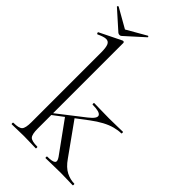

<svg xmlns="http://www.w3.org/2000/svg" viewBox="-270 -924 1010 1010"><g transform="rotate(45 235.0 -418.5)"><path d="M27 0Q24 0 24 -6Q24 -12 27 -12Q68 -12 80 -25Q92 -38 92 -81V-600Q92 -636 85 -652.5Q78 -669 60 -669Q44 -669 12 -654Q8 -652 5.5 -658Q3 -664 7 -665L127 -724Q130 -725 132 -725Q134 -725 136.5 -723Q139 -721 139 -718V-81Q139 -38 151 -25Q163 -12 205 -12Q207 -12 207 -6Q207 0 205 0Q187 0 164.5 -1Q142 -2 116 -2Q91 -2 67.5 -1Q44 0 27 0ZM278 0Q276 0 276 -6Q276 -12 278 -12Q316 -12 327 -21Q338 -30 322 -53L194 -230L235 -260L363 -81Q390 -42 420 -27Q450 -12 480 -12Q482 -12 482 -6Q482 0 480 0Q462 0 439.5 -1Q417 -2 391 -2Q354 -2 327.5 -1Q301 0 278 0ZM126 -172 122 -182 284 -308Q325 -340 316.5 -357Q308 -374 255 -374Q252 -374 252 -380Q252 -386 255 -386Q279 -386 303 -385Q327 -384 367 -384Q404 -384 426 -385Q448 -386 468 -386Q470 -386 470 -380Q470 -374 468 -374Q445 -374 418.5 -367Q392 -360 363 -344.5Q334 -329 302 -305ZM83 -737 -20 -829Q-22 -831 -18.5 -834Q-15 -837 -14 -836L95 -774L203 -836Q205 -838 208 -834.5Q211 -831 208 -829L106 -737Q102 -733 95 -733Q88 -733 83 -737Z"/></g></svg>

Font: Cormorant Light Light
Style: Regular
Weight: 300
Version: Version 4.000